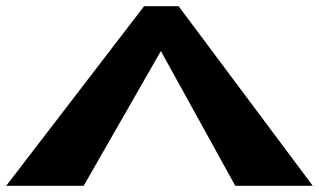

<svg xmlns="http://www.w3.org/2000/svg" viewBox="-36 -597 1025 617"><path d="M538 -577H427L-16 0H233L481 -433L720 0H969Z"/></svg>

Font: Hussar Milosc
Style: Bold
Weight: 700
Foundry: Cannot Into Space Fonts
Version: Version 1.02